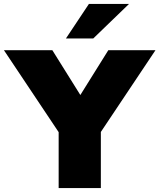

<svg xmlns="http://www.w3.org/2000/svg" viewBox="-72 -962 815 982"><path d="M265.1 -765.1 382.8 -941.9H587.9L404.8 -765.1ZM228 0V-286.1L-51.8 -705.1H195.8L338.9 -476.1L481.9 -705.1H723.1L443.8 -287.1V0Z"/></svg>

Font: Mulish ExtraBlack
Style: Regular
Weight: 1000
Designer: Vernon Adams
Foundry: Vernon Adams
Version: Version 3.603; ttfautohint (v1.8.3)